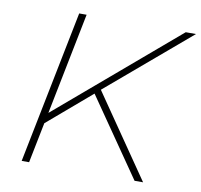

<svg xmlns="http://www.w3.org/2000/svg" viewBox="-78 -783 907 866"><g transform="rotate(10 375.5 -350.0)"><path d="M372 -378 632 0H593L347 -356L147 -185L110 0H76L216 -700H250L157 -234L704 -700H751Z"/></g></svg>

Font: Montserrat Alternates ExLight
Style: Italic
Weight: 275
Italic angle: -11.3°
Designer: Julieta Ulanovsky
Foundry: Julieta Ulanovsky
Version: Version 7.200